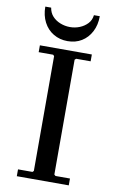

<svg xmlns="http://www.w3.org/2000/svg" viewBox="-95 -918 583 968"><g transform="rotate(10 196.0 -433.5)"><path d="M329 -635H255L248 -629V-41L255 -35H329V0H63V-35H137L143 -41V-629L137 -635H63V-670H329ZM305 -867H335Q335 -822 317 -787.5Q299 -753 268 -734Q237 -715 196 -715Q156 -715 124 -734Q92 -753 74 -787.5Q56 -822 56 -867H86Q90 -841 106 -823.5Q122 -806 146 -796.5Q170 -787 196 -787Q222 -787 245.5 -796.5Q269 -806 285.5 -823.5Q302 -841 305 -867Z"/></g></svg>

Font: Brygada 1918 Medium
Style: Regular
Weight: 500
Designer: Mateusz Machalski | Borys Kosmynka | Przemek Hoffer
Foundry: NIEPODLEGLA 2018
Version: Version 3.006